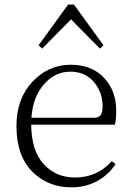

<svg xmlns="http://www.w3.org/2000/svg" viewBox="-20 -804 575 838"><path d="M290 -719.7 164.1 -591.8 148.4 -606.4 277.3 -784.2H302.7L431.6 -606.4L416 -591.8ZM117.2 -290H389.6Q411.1 -290 419.4 -301.8Q427.7 -313.5 427.7 -339.8Q427.7 -402.3 389.2 -446.8Q350.6 -491.2 287.1 -491.2Q219.7 -491.2 171.4 -435.5Q123 -379.9 117.2 -290ZM481.4 -259.8H116.2Q117.2 -145.5 170.9 -87.4Q224.6 -29.3 306.6 -29.3Q404.3 -29.3 467.8 -100.6L484.4 -87.9Q453.1 -40 402.8 -13.2Q352.5 13.7 292 13.7Q188.5 13.7 120.1 -55.7Q51.8 -125 51.8 -253.9Q51.8 -373 121.6 -447.3Q191.4 -521.5 289.1 -521.5Q379.9 -521.5 433.6 -464.8Q487.3 -408.2 487.3 -320.3Q487.3 -281.2 481.4 -259.8Z"/></svg>

Font: GenYoMin TW TTF ExtraLight
Style: Regular
Weight: 250
Version: Version 1.300